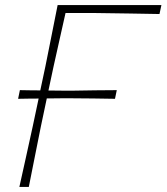

<svg xmlns="http://www.w3.org/2000/svg" viewBox="-20 -733 653 753"><path d="M56 0Q69.5 -61.5 82 -117.2Q94.5 -173 108.5 -238L131.5 -346.5Q112 -346.5 92.5 -346.2Q73 -346 51 -345.5L58 -379.5Q79.5 -379 99.2 -378.8Q119 -378.5 138 -378.5L158 -472.5Q171.5 -539.5 182.8 -596.5Q194 -653.5 206 -713H613L605.5 -678Q556.5 -679 489.8 -680Q423 -681 349.5 -682H237Q225 -629.5 214 -579.5Q203 -529.5 190 -472L170 -378Q183.5 -378 196.8 -377.8Q210 -377.5 224.5 -377.5H270.5Q315 -378.5 353.8 -378.8Q392.5 -379 438 -379.5L431 -345.5Q385.5 -346.5 347 -346.8Q308.5 -347 264.5 -347.5H218.5Q204 -347.5 190.2 -347.2Q176.5 -347 163.5 -347L140.5 -238Q127 -170.5 116 -115.5Q105 -60.5 93 0Z"/></svg>

Font: Commissioner Loud Thin
Style: Italic
Weight: 100
Italic angle: -12°
Designer: Kostas Bartsokas
Foundry: Kostas Bartsokas
Version: Version 1.000; ttfautohint (v1.8.3)